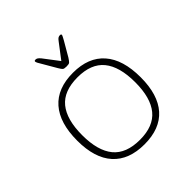

<svg xmlns="http://www.w3.org/2000/svg" viewBox="-192 -863 1014 1014"><g transform="rotate(-45 315.0 -356.0)"><path d="M316 6Q200 6 139 -61.5Q78 -129 78 -259Q78 -391 138.5 -460Q199 -529 316 -529Q431 -529 491.5 -460Q552 -391 552 -259Q552 -129 492 -61.5Q432 6 316 6ZM316 -28Q417 -28 465 -86.5Q513 -145 513 -261Q513 -378 465 -436.5Q417 -495 316 -495Q213 -495 165 -436.5Q117 -378 117 -261Q117 -145 165 -86.5Q213 -28 316 -28ZM407 -718Q416 -718 416 -712Q416 -708 410 -697.5Q404 -687 401 -681L355 -602Q344 -585 338.5 -580.5Q333 -576 316 -576Q298 -576 292.5 -580.5Q287 -585 277 -602L231 -681Q225 -690 220.5 -699Q216 -708 216 -712Q216 -718 225 -718Q231 -718 237 -714.5Q243 -711 252 -700L316 -616L380 -700Q388 -711 394 -714.5Q400 -718 407 -718Z"/></g></svg>

Font: Asap Semi Expanded Thin
Style: Regular
Weight: 100
Width: 6
Designer: Pablo Cosgaya
Foundry: Omnibus-Type
Version: Version 3.001; ttfautohint (v1.8.4.7-5d5b)